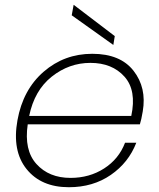

<svg xmlns="http://www.w3.org/2000/svg" viewBox="-20 -775 665 803"><path d="M358 -512Q269 -512 196.5 -454.5Q124 -397 102 -290H529Q552 -397 500.5 -454.5Q449 -512 358 -512ZM550 -178Q518 -95 443.5 -43.5Q369 8 268 8Q152 8 91 -68Q30 -144 53 -272Q76 -400 162.5 -475Q249 -550 366 -550Q483 -550 538.5 -479Q594 -408 577 -309Q571 -273 565 -255H96Q80 -147 132.5 -89Q185 -31 275 -31Q354 -31 415.5 -70.5Q477 -110 503 -178ZM280 -711 288 -755 460 -624 454 -587Z"/></svg>

Font: Poppins ExtraLight
Style: Italic
Weight: 275
Italic angle: -10°
Designer: Ninad Kale (Devanagari), Jonny Pinhorn (Latin)
Foundry: Indian Type Foundry
Version: Version 3.200;PS 1.000;hotconv 16.6.54;makeotf.lib2.5.65590